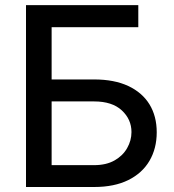

<svg xmlns="http://www.w3.org/2000/svg" viewBox="-20 -748 696 768"><path d="M84 0V-727.5H533.2V-639.2H186.5V-430.2H356.4Q437 -430.2 492.9 -404.1Q548.8 -377.9 577.9 -330.6Q606.9 -283.2 606.9 -218.8Q606.9 -154.3 577.9 -104.7Q548.8 -55.2 492.9 -27.6Q437 0 356.4 0ZM186.5 -87.4H356.4Q404.8 -87.4 438 -106.2Q471.2 -125 488.5 -155.5Q505.9 -186 505.9 -219.7Q505.9 -270.5 467.3 -306.4Q428.7 -342.3 356.4 -342.3H186.5Z"/></svg>

Font: Inter Cardless
Style: Regular
Weight: 400
Designer: Rasmus Andersson
Foundry: rsms
Version: Version 4.001;git-9221beed3